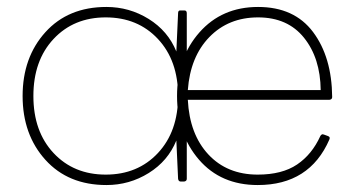

<svg xmlns="http://www.w3.org/2000/svg" viewBox="-20 -522 1014 552"><path d="M286 10Q176 10 110.5 -62.5Q45 -135 45 -246Q45 -357 110.5 -429.5Q176 -502 286 -502Q352 -502 407.5 -467.5Q463 -433 487 -374L492 -484Q492 -492 498 -492Q503 -492 510 -492Q517 -492 517 -484V-8Q517 -1 509 0H500Q493 0 492 -8L487 -118Q463 -59 407.5 -24.5Q352 10 286 10ZM284 -20Q376 -20 434 -82Q492 -144 492 -246Q492 -348 434 -410Q376 -472 284 -472Q192 -472 134 -410Q76 -348 76 -246Q76 -144 134 -82Q192 -20 284 -20ZM721 10Q615 10 552 -63Q489 -136 489 -246Q489 -356 553.5 -429Q618 -502 722 -502Q826 -502 880 -430Q934 -358 935 -243Q935 -236 927 -235H520Q525 -136 579 -78Q633 -20 721 -20Q791 -20 834 -49Q877 -78 901 -131Q904 -136 908 -136Q909 -136 913 -134.5Q917 -133 922.5 -131Q928 -129 928 -125L927 -121Q870 10 721 10ZM902 -263Q901 -355 854 -413.5Q807 -472 722 -472Q637 -472 582 -415.5Q527 -359 520 -263Z"/></svg>

Font: YamahaIndonesia935. App Thin
Style: Regular
Weight: 100
Designer: Dalton Maag Ltd
Foundry: Dalton Maag Ltd
Version: Version 1.002